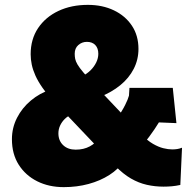

<svg xmlns="http://www.w3.org/2000/svg" viewBox="-20 -759 802 789"><path d="M652 8Q617 8 583.5 0.5Q550 -7 518 -25.5Q486 -44 455 -76L202 -342Q173 -372 154.5 -398.5Q136 -425 125.5 -448.5Q115 -472 110.5 -493.5Q106 -515 106 -536Q106 -598 136.5 -643.5Q167 -689 220 -714Q273 -739 341 -739Q401 -739 448 -716.5Q495 -694 522 -653.5Q549 -613 549 -558Q549 -514 529.5 -476Q510 -438 474.5 -409Q439 -380 391 -361L318 -446Q338 -456 352.5 -470.5Q367 -485 375.5 -502.5Q384 -520 384 -538Q384 -561 371.5 -574Q359 -587 337 -587Q317 -587 302 -574Q287 -561 287 -538Q287 -527 289 -517Q291 -507 298.5 -494Q306 -481 322.5 -461.5Q339 -442 368 -411L563 -205Q586 -181 608.5 -168Q631 -155 651 -150Q671 -145 688 -145Q698 -145 708 -146.5Q718 -148 728 -152L721 1Q703 5 686 6.5Q669 8 652 8ZM242 10Q181 10 133 -14Q85 -38 57 -82Q29 -126 29 -187Q29 -234 50 -275Q71 -316 107 -346Q143 -376 186 -390L273 -287Q258 -282 246 -270Q234 -258 227 -243Q220 -228 220 -211Q220 -181 239.5 -162.5Q259 -144 291 -144Q324 -144 349 -157.5Q374 -171 388 -193L489 -97Q467 -64 429.5 -40Q392 -16 344 -3Q296 10 242 10ZM568 -166 456 -265Q482 -303 494 -327Q506 -351 510 -366L512 -398H690L705 -253L633 -256Q625 -243 615 -228Q605 -213 593 -197Q581 -181 568 -166Z"/></svg>

Font: Mona Sans ExtraLight Black
Style: Regular
Weight: 900
Version: Version 2.000